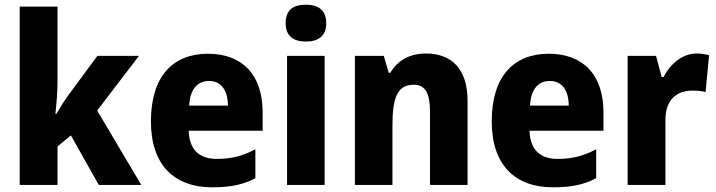

<svg xmlns="http://www.w3.org/2000/svg" viewBox="-20 -788 3052 818"><path d="M225 -441V-760H64V0H225V-164L282 -211L401 0H582L394 -317L572 -550H395L273 -385C257 -363 234 -327 220 -303H216C221 -346 225 -398 225 -441Z M866 -559C716 -559 623 -462 623 -271C623 -84 723 10 884 10C964 10 1018 -2 1068 -29V-152C1013 -123 965 -111 903 -111C826 -111 786 -154 784 -231H1099V-309C1099 -470 1012 -559 866 -559ZM871 -443C923 -443 951 -402 951 -338H786C790 -411 823 -443 871 -443Z M1283 -768C1232 -768 1197 -748 1197 -689C1197 -632 1233 -611 1283 -611C1333 -611 1370 -632 1370 -689C1370 -747 1334 -768 1283 -768ZM1363 -550H1203V0H1363Z M1795 -560C1726 -560 1674 -531 1643 -478H1636L1615 -550H1492V0H1652V-253C1652 -371 1672 -427 1743 -427C1793 -427 1812 -388 1812 -313V0H1972V-359C1972 -495 1903 -560 1795 -560Z M2318 -559C2168 -559 2075 -462 2075 -271C2075 -84 2175 10 2336 10C2416 10 2470 -2 2520 -29V-152C2465 -123 2417 -111 2355 -111C2278 -111 2238 -154 2236 -231H2551V-309C2551 -470 2464 -559 2318 -559ZM2323 -443C2375 -443 2403 -402 2403 -338H2238C2242 -411 2275 -443 2323 -443Z M2947 -560C2886 -560 2834 -513 2807 -460H2799L2775 -550H2654V0H2815V-276C2814 -370 2871 -402 2929 -402C2956 -402 2973 -399 2986 -396L3001 -553C2986 -557 2965 -560 2947 -560Z"/></svg>

Font: Noto Sans Myanmar UI SemiCondensed ExtraBold
Style: Regular
Weight: 800
Width: 4
Designer: Monotype Design Team
Foundry: Monotype Imaging Inc.
Version: Version 2.103